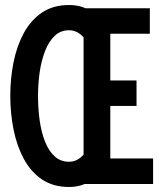

<svg xmlns="http://www.w3.org/2000/svg" viewBox="-20 -733 656 765"><path d="M255 12Q192 12 147.2 -18.2Q102.5 -48.5 74.8 -100.2Q47 -152 34 -216.8Q21 -281.5 21 -351.5Q21 -420.5 34 -485.2Q47 -550 74.8 -601.2Q102.5 -652.5 147.2 -682.8Q192 -713 255 -713Q280.5 -713 302.5 -706.8Q324.5 -700.5 342 -688L330 -562.5Q315.5 -585 297 -598.8Q278.5 -612.5 255 -612.5Q221.5 -612.5 198 -590.2Q174.5 -568 159.8 -530.2Q145 -492.5 138.2 -446.2Q131.5 -400 131.5 -351.5Q131.5 -299.5 138.2 -252Q145 -204.5 159.8 -167.8Q174.5 -131 198 -109.8Q221.5 -88.5 255 -88.5Q279 -88.5 298 -103Q317 -117.5 331.5 -142.5L343 -13Q324 -1 302.2 5.5Q280.5 12 255 12ZM313 0V-700H577V-598.5H419.5V-412.5H524V-311H419.5V-101.5H590V0Z"/></svg>

Font: Overpass Mono SemiBold
Style: Regular
Weight: 600
Monospace: yes
Designer: Delve Withrington, Dave Bailey
Foundry: Delve Fonts LLC
Version: Version 4.000